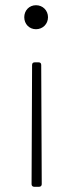

<svg xmlns="http://www.w3.org/2000/svg" viewBox="-20 -516 278 736"><path d="M118 -496C92 -496 73 -476 73 -450C73 -424 92 -404 118 -404C144 -404 164 -424 164 -450C164 -476 144 -496 118 -496ZM103 -267 101 190C101 196 105 200 111 200H130C136 200 140 196 140 190L138 -267C138 -274 134 -277 128 -277H113C107 -277 103 -274 103 -267Z"/></svg>

Font: Barlow ExtraLight
Style: Regular
Weight: 275
Designer: Jeremy Tribby
Foundry: Tribby Type
Version: Version 1.422;hotconv 1.0.109;makeotfexe 2.5.65596